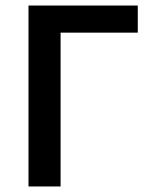

<svg xmlns="http://www.w3.org/2000/svg" viewBox="-20 -674 550 694"><path d="M83 0V-654H478V-556H199V0Z"/></svg>

Font: Source Sans 3 SemiBold
Style: Regular
Weight: 600
Designer: Paul D. Hunt
Foundry: Adobe
Version: Version 3.046;hotconv 1.0.118;makeotfexe 2.5.65603